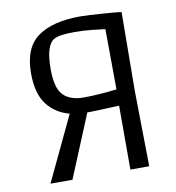

<svg xmlns="http://www.w3.org/2000/svg" viewBox="-80 -780 783 852"><g transform="rotate(-10 311.5 -354.0)"><path d="M79 0 217 -291Q153 -308 116 -357Q79 -406 79 -497Q79 -612 146 -660Q213 -708 337 -708Q355 -708 381.5 -706.5Q408 -705 436 -703Q464 -701 487.5 -699Q511 -697 522 -695L519 -339L524 0H439V-288Q373 -285 344 -284Q315 -283 306.5 -283Q298 -283 295 -283L178 0ZM291 -351Q326 -351 365.5 -354Q405 -357 440 -361L438 -633Q416 -636 378 -640Q340 -644 299 -644Q230 -644 207 -630Q189 -620 178.5 -588.5Q168 -557 168 -498Q168 -455 177 -423Q186 -391 210 -373Q224 -363 244 -357Q264 -351 291 -351Z"/></g></svg>

Font: Ruda
Style: Regular
Weight: 400
Designer: Mariela Monsalve and Angelina Sanchez
Foundry: Mariela Monsalve and Angelina Sanchez
Version: Version 2.000